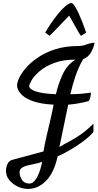

<svg xmlns="http://www.w3.org/2000/svg" viewBox="-20 -1026 638 1255"><path d="M161.1 209Q130.4 209 97.4 194.1Q64.5 179.2 41.7 152.3Q19 125.5 19 89.8Q19 68.8 28.6 46.9Q38.1 24.9 60.1 19L264.2 -36.1Q272 -82 284.2 -135.3Q296.4 -188.5 309.1 -241.9Q321.8 -295.4 330.1 -341.8Q250.5 -346.2 200.9 -362.8Q151.4 -379.4 126.2 -402.8Q101.1 -426.3 94.2 -450.2Q86.9 -469.2 99.1 -502.4Q111.3 -535.6 142.6 -574Q173.8 -612.3 222.9 -646.7Q272 -681.2 338.6 -703.1Q405.3 -725.1 488.8 -725.1Q519.5 -725.1 545.4 -735.4Q571.3 -745.6 598.1 -747.1Q592.8 -714.4 574.5 -682.9Q556.2 -651.4 523.9 -640.1Q493.2 -586.9 473.6 -529.3Q454.1 -471.7 439.9 -410.2Q470.2 -410.2 503.4 -412.6Q536.6 -415 574.2 -420.9Q574.2 -408.7 571 -391.8Q567.9 -375 559.1 -365.2Q523.4 -355.5 489.7 -349.9Q456.1 -344.2 425.8 -341.8L368.2 -64.9Q402.8 -85.9 435.8 -103Q468.8 -120.1 506.1 -145.8Q543.5 -171.4 590.8 -217.8V-163.1Q569.8 -138.2 537.8 -113Q505.9 -87.9 470.7 -65.7Q435.5 -43.5 405 -27.3Q374.5 -11.2 356.9 -4.9Q334 101.6 281.7 155.3Q229.5 209 161.1 209ZM345.2 -410.2Q361.8 -480 390.1 -541Q418.5 -602.1 473.1 -636.2Q391.1 -636.2 333.5 -614.3Q275.9 -592.3 240 -561.5Q204.1 -530.8 187.5 -502.9Q170.9 -475.1 170.9 -463.9Q170.9 -443.8 212.4 -429Q253.9 -414.1 345.2 -410.2ZM171.9 173.8Q189.9 173.8 204.1 158.4Q218.3 143.1 228.5 120.1Q238.8 97.2 245.6 73.2Q252.4 49.3 255.9 32.2Q232.4 40 206.5 45.2Q180.7 50.3 158.2 55.9Q135.7 61.5 121.8 71.8Q107.9 82 107.9 100.1Q107.9 126 123.8 149.9Q139.6 173.8 171.9 173.8ZM304.2 -792 275.4 -813Q291.5 -841.3 314.2 -874.5Q336.9 -907.7 361.6 -937.7Q386.2 -967.8 408.7 -986.8Q431.2 -1005.9 446.3 -1005.9Q455.6 -1005.9 468.3 -986.6Q481 -967.3 493.9 -939Q506.8 -910.6 518.1 -881.8Q529.3 -853 536.1 -833Q543 -813 543.5 -812L508.3 -792Q497.1 -807.6 476.1 -846.4Q455.1 -885.3 432.1 -923.8Q406.7 -897.9 381.6 -871.6Q356.4 -845.2 336.2 -824Q315.9 -802.7 304.2 -792Z"/></svg>

Font: Norican
Style: Regular
Weight: 400
Designer: Vernon Adams
Foundry: Vernon Adams
Version: Version 1.100; ttfautohint (v1.8.4.7-5d5b);gftools[0.9.33]